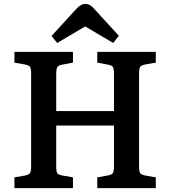

<svg xmlns="http://www.w3.org/2000/svg" viewBox="-20 -967 876 987"><path d="M273.9 -746.1 245.1 -782.2 370.1 -918.9Q395 -946.8 418 -946.8Q431.6 -946.8 443.1 -940.2Q454.6 -933.6 470.2 -915L590.8 -783.2L562 -746.1L418 -831.1ZM54.2 0V-55.2L105 -64Q128.9 -68.4 134.5 -77.6Q140.1 -86.9 140.1 -116.2V-585.9Q140.1 -614.7 134.5 -623.3Q128.9 -631.8 104 -636.2L54.2 -645V-700.2H355V-645L299.8 -634.8Q279.8 -631.3 274.4 -621.6Q269 -611.8 269 -585V-396H565.9V-585.9Q565.9 -613.3 560.5 -622.3Q555.2 -631.3 534.2 -634.8L480 -645V-700.2H780.8V-645L730 -636.2Q706.1 -631.8 700.4 -622.6Q694.8 -613.3 694.8 -584V-113.8Q694.8 -85.4 700.7 -76.9Q706.5 -68.4 731 -64L780.8 -55.2V0H480V-55.2L534.2 -64.9Q554.7 -68.4 560.3 -77.9Q565.9 -87.4 565.9 -113.8V-321.8H269V-111.8Q269 -85.9 274.4 -77.1Q279.8 -68.4 300.8 -64.9L355 -55.2V0Z"/></svg>

Font: Literata Book SemiBold
Style: Regular
Weight: 600
Designer: Latin by Veronika Burian and Jose Scaglione. Greek by Irene Vlachou. Cyrillic by Vera Evstafieva
Foundry: TypeTogether
Version: Version 2.003;PS 002.003;hotconv 1.0.88;makeotf.lib2.5.64775